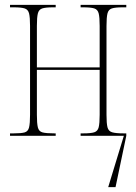

<svg xmlns="http://www.w3.org/2000/svg" viewBox="-20 -556 558 786"><path d="M21 0V-10H36Q67 -10 81 -14Q95 -18 99 -34.5Q103 -51 103 -86V-450Q103 -485 99 -501Q95 -517 81 -521.5Q67 -526 36 -526H21V-536H208V-526H197Q167 -526 153 -521.5Q139 -517 135 -501Q131 -485 131 -450V-280H388V-450Q388 -485 384 -501Q380 -517 366 -521.5Q352 -526 321 -526H310V-536H497V-526H482Q452 -526 438 -521.5Q424 -517 420 -501Q416 -485 416 -450V-86Q416 -51 420 -35Q424 -19 439 -14.5Q454 -10 486 -10H497V0L453 210H423L487 0H310V-10H321Q352 -10 366 -14.5Q380 -19 384 -35Q388 -51 388 -86V-270H131V-86Q131 -51 135 -34.5Q139 -18 154 -14Q169 -10 202 -10H208V0Z"/></svg>

Font: Noto Serif Display ExtraCondensed Thin
Style: Regular
Weight: 100
Width: 2
Designer: Monotype Design Team
Foundry: Monotype Imaging Inc.
Version: Version 2.009